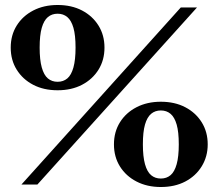

<svg xmlns="http://www.w3.org/2000/svg" viewBox="-20 -740 877 770"><path d="M211 -378Q155 -378 113 -400Q71 -422 47 -460.5Q23 -499 23 -549Q23 -599 47 -637.5Q71 -676 113.5 -698Q156 -720 211 -720Q267 -720 309 -698Q351 -676 375 -637.5Q399 -599 399 -549Q399 -499 375 -460.5Q351 -422 309 -400Q267 -378 211 -378ZM211 -412Q234 -412 250 -425.5Q266 -439 274.5 -469.5Q283 -500 283 -549Q283 -599 274.5 -628.5Q266 -658 250 -671.5Q234 -685 211 -685Q188 -685 172 -671.5Q156 -658 147.5 -628.5Q139 -599 139 -549Q139 -500 147.5 -469.5Q156 -439 172 -425.5Q188 -412 211 -412ZM625 10Q570 10 527.5 -12Q485 -34 461 -72.5Q437 -111 437 -161Q437 -211 461 -249.5Q485 -288 527.5 -310Q570 -332 625 -332Q681 -332 723 -310Q765 -288 789 -249.5Q813 -211 813 -161Q813 -112 789 -73Q765 -34 723 -12Q681 10 625 10ZM66 0 705 -710H770L130 0ZM625 -24Q648 -24 664 -37.5Q680 -51 688.5 -81.5Q697 -112 697 -161Q697 -211 688.5 -240.5Q680 -270 664 -283.5Q648 -297 625 -297Q602 -297 586 -283.5Q570 -270 561.5 -240.5Q553 -211 553 -161Q553 -112 561.5 -81.5Q570 -51 586 -37.5Q602 -24 625 -24Z"/></svg>

Font: Roboto Serif 120pt Expanded SemiBold
Style: Regular
Weight: 600
Width: 7
Designer: Greg Gazdowicz
Foundry: Commercial Type
Version: Version 1.008